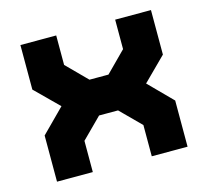

<svg xmlns="http://www.w3.org/2000/svg" viewBox="-84 -636 793 733"><g transform="rotate(-15 313.0 -270.0)"><path d="M55 0V-182.5L146 -274L55 -364V-540H196.5V-423.5L275.5 -344H350.5L429.5 -423.5V-540H571V-364L480.5 -274L571 -182.5V0H429.5V-123.5L350.5 -202.5H275.5L196.5 -123.5V0ZM127 -71H126.5V-149L246.5 -273H379.5L499.5 -149V-71H499V-149L379.5 -273L499.5 -393V-470H500V-393L379.5 -272.5H246.5L126.5 -393V-470H127V-393L246.5 -273L127 -149Z"/></g></svg>

Font: Tourney Thin Black
Style: Regular
Weight: 900
Version: Version 1.015